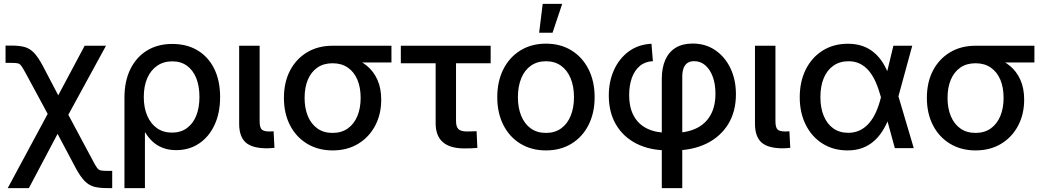

<svg xmlns="http://www.w3.org/2000/svg" viewBox="-20 -756 5322 980"><path d="M19.5 204.1 252 -228H297.9L452.1 60.5Q466.3 87.9 474.6 99.6Q482.9 111.3 493.9 113.8Q504.9 116.2 526.9 116.2H552.7V204.1H526.9Q487.8 204.1 461.2 197.3Q434.6 190.4 412.8 168.7Q391.1 147 366.7 102.1L273.9 -72.8L127.4 204.1ZM252 -121.6 113.3 -378.4Q98.1 -406.7 89.8 -418.5Q81.5 -430.2 71.3 -432.6Q61 -435.1 38.6 -435.1H8.3V-523.4H38.6Q77.6 -523.4 104.5 -516.4Q131.3 -509.3 152.8 -487.3Q174.3 -465.3 198.2 -420.4L277.3 -269.5L412.1 -522.5H521L302.2 -121.6Z M615.2 204.1V-256.3Q615.2 -342.3 645.8 -403.8Q676.3 -465.3 731 -498.5Q785.6 -531.7 859.4 -531.7Q933.6 -531.7 988.3 -499Q1043 -466.3 1073.2 -405.5Q1103.5 -344.7 1103.5 -260.7Q1103.5 -179.7 1075.2 -118.7Q1046.9 -57.6 996.3 -23.7Q945.8 10.3 879.4 10.3Q841.3 10.3 811.3 -1.2Q781.2 -12.7 759.3 -33Q737.3 -53.2 721.7 -79.6H719.7V204.1ZM857.9 -79.1Q901.9 -79.1 933.3 -101.6Q964.8 -124 981.4 -165Q998 -206.1 998 -261.2Q998 -316.4 981.7 -357.2Q965.3 -397.9 934.3 -420.4Q903.3 -442.9 859.4 -442.9Q814.9 -442.9 782.2 -420.4Q749.5 -397.9 731.7 -357.2Q713.9 -316.4 713.9 -261.2Q713.9 -206.5 731.4 -165.5Q749 -124.5 781.2 -101.8Q813.5 -79.1 857.9 -79.1Z M1342.8 1Q1267.6 1 1234.1 -28.8Q1200.7 -58.6 1200.7 -125V-522.5H1305.2V-137.7Q1305.2 -106.9 1315.2 -95.9Q1325.2 -85 1353.5 -85Q1359.4 -85 1365.7 -85.2Q1372.1 -85.4 1376.5 -85.9L1380.9 -1.5Q1372.6 -0.5 1362.5 0.2Q1352.5 1 1342.8 1Z M1677.7 11.7Q1603.5 11.7 1547.4 -22.5Q1491.2 -56.6 1460.2 -116.9Q1429.2 -177.2 1429.2 -256.3Q1429.2 -335.9 1460.2 -395.5Q1491.2 -455.1 1547.1 -488.8Q1603 -522.5 1677.2 -522.5H1978V-437H1772.5L1677.2 -433.1Q1631.8 -433.1 1600.1 -411.1Q1568.4 -389.2 1551.5 -349.6Q1534.7 -310.1 1534.7 -256.3Q1534.7 -203.6 1551.5 -163.1Q1568.4 -122.6 1600.3 -100.1Q1632.3 -77.6 1677.7 -77.6Q1723.1 -77.6 1755.1 -100.3Q1787.1 -123 1804 -163.3Q1820.8 -203.6 1820.8 -256.3Q1820.8 -310.1 1804 -349.6Q1787.1 -389.2 1755.1 -411.1Q1723.1 -433.1 1677.7 -433.1V-475.1Q1729 -475.1 1774.2 -461.4Q1819.3 -447.8 1853.3 -419.7Q1887.2 -391.6 1906.5 -348.6Q1925.8 -305.7 1925.8 -247.1Q1925.8 -172.9 1894.8 -114.3Q1863.8 -55.7 1808.1 -22Q1752.4 11.7 1677.7 11.7Z M2349.6 1.5Q2276.4 1.5 2240 -30.8Q2203.6 -63 2203.6 -126.5V-433.1H2025.9V-522.5H2484.4V-433.1H2307.6V-139.2Q2307.6 -109.4 2319.8 -97.2Q2332 -85 2363.3 -85Q2375 -85 2387.7 -85.4Q2400.4 -85.9 2412.6 -86.4L2416.5 -1Q2400.4 0.5 2383.5 1Q2366.7 1.5 2349.6 1.5Z M2766.6 11.7Q2692.4 11.7 2636.2 -22.7Q2580.1 -57.1 2549.1 -118.4Q2518.1 -179.7 2518.1 -259.8Q2518.1 -340.8 2549.1 -402.3Q2580.1 -463.9 2636.2 -498.5Q2692.4 -533.2 2766.6 -533.2Q2841.3 -533.2 2897.2 -498.5Q2953.1 -463.9 2984.1 -402.3Q3015.1 -340.8 3015.1 -259.8Q3015.1 -179.7 2984.1 -118.4Q2953.1 -57.1 2897.2 -22.7Q2841.3 11.7 2766.6 11.7ZM2766.6 -77.6Q2812 -77.6 2844 -100.6Q2876 -123.5 2892.8 -164.8Q2909.7 -206.1 2909.7 -259.8Q2909.7 -314.5 2892.8 -355.7Q2876 -397 2844 -420.2Q2812 -443.4 2766.6 -443.4Q2721.7 -443.4 2689.5 -420.4Q2657.2 -397.5 2640.4 -356.2Q2623.5 -314.9 2623.5 -259.8Q2623.5 -205.6 2640.4 -164.6Q2657.2 -123.5 2689.2 -100.6Q2721.2 -77.6 2766.6 -77.6ZM2731.9 -588.9 2750 -736.3H2849.6L2800.3 -588.9Z M3357.9 204.1V-352.5Q3357.9 -409.7 3375.7 -450.2Q3393.6 -490.7 3428.5 -512.2Q3463.4 -533.7 3515.6 -533.7Q3581.1 -533.7 3630.6 -500Q3680.2 -466.3 3708.3 -407.7Q3736.3 -349.1 3736.3 -274.9Q3736.3 -186.5 3696.8 -122.3Q3657.2 -58.1 3586.2 -23.2Q3515.1 11.7 3419.9 11.7H3390.1Q3296.9 11.7 3229 -22.7Q3161.1 -57.1 3124.3 -119.9Q3087.4 -182.6 3087.4 -268.1Q3087.4 -339.8 3113.8 -398.4Q3140.1 -457 3189 -493.2Q3237.8 -529.3 3305.2 -532.7L3312.5 -443.8Q3272.5 -441.9 3245.6 -419.2Q3218.8 -396.5 3205.1 -358.4Q3191.4 -320.3 3191.4 -271.5Q3191.4 -207 3215.1 -164.1Q3238.8 -121.1 3283.2 -99.6Q3327.6 -78.1 3390.1 -78.1H3419.9Q3485.8 -78.1 3533.2 -100.6Q3580.6 -123 3606.2 -167.7Q3631.8 -212.4 3631.8 -277.8Q3631.8 -326.7 3618.2 -364Q3604.5 -401.4 3580.1 -422.6Q3555.7 -443.8 3522.9 -443.8Q3502 -443.8 3488.3 -434.1Q3474.6 -424.3 3468.5 -406.5Q3462.4 -388.7 3462.4 -363.8V204.1Z M3975.6 1Q3900.4 1 3866.9 -28.8Q3833.5 -58.6 3833.5 -125V-522.5H3938V-137.7Q3938 -106.9 3948 -95.9Q3958 -85 3986.3 -85Q3992.2 -85 3998.5 -85.2Q4004.9 -85.4 4009.3 -85.9L4013.7 -1.5Q4005.4 -0.5 3995.4 0.2Q3985.4 1 3975.6 1Z M4306.2 11.7Q4233.4 11.7 4178.2 -23.2Q4123 -58.1 4092.5 -119.4Q4062 -180.7 4062 -259.8Q4062 -339.8 4092.8 -401.4Q4123.5 -462.9 4179 -497.8Q4234.4 -532.7 4308.1 -532.7Q4350.6 -532.7 4384.3 -520.5Q4418 -508.3 4443.6 -485.8Q4469.2 -463.4 4488.3 -432.4Q4507.3 -401.4 4519.5 -363.8H4550.3L4564.9 -267.1L4644 0H4547.4L4475.6 -262.7Q4464.4 -304.2 4449.5 -337.6Q4434.6 -371.1 4414.8 -394.5Q4395 -418 4369.4 -430.7Q4343.8 -443.4 4311 -443.4Q4266.6 -443.4 4234.1 -420.9Q4201.7 -398.4 4184.6 -357.4Q4167.5 -316.4 4167.5 -260.3Q4167.5 -205.1 4184.6 -164.1Q4201.7 -123 4233.4 -100.6Q4265.1 -78.1 4309.6 -78.1Q4342.8 -78.1 4369.6 -91.3Q4396.5 -104.5 4417 -128.7Q4437.5 -152.8 4452.1 -186Q4466.8 -219.2 4476.6 -259.8L4540 -522.5H4636.2L4564.5 -259.8L4549.8 -160.2H4520Q4505.9 -122.6 4486.8 -91.3Q4467.8 -60.1 4441.9 -36.9Q4416 -13.7 4382.6 -1Q4349.1 11.7 4306.2 11.7Z M4959.5 11.7Q4885.3 11.7 4829.1 -22.5Q4772.9 -56.6 4741.9 -116.9Q4710.9 -177.2 4710.9 -256.3Q4710.9 -335.9 4741.9 -395.5Q4772.9 -455.1 4828.9 -488.8Q4884.8 -522.5 4959 -522.5H5259.8V-437H5054.2L4959 -433.1Q4913.6 -433.1 4881.8 -411.1Q4850.1 -389.2 4833.3 -349.6Q4816.4 -310.1 4816.4 -256.3Q4816.4 -203.6 4833.3 -163.1Q4850.1 -122.6 4882.1 -100.1Q4914.1 -77.6 4959.5 -77.6Q5004.9 -77.6 5036.9 -100.3Q5068.8 -123 5085.7 -163.3Q5102.5 -203.6 5102.5 -256.3Q5102.5 -310.1 5085.7 -349.6Q5068.8 -389.2 5036.9 -411.1Q5004.9 -433.1 4959.5 -433.1V-475.1Q5010.7 -475.1 5055.9 -461.4Q5101.1 -447.8 5135 -419.7Q5168.9 -391.6 5188.2 -348.6Q5207.5 -305.7 5207.5 -247.1Q5207.5 -172.9 5176.5 -114.3Q5145.5 -55.7 5089.8 -22Q5034.2 11.7 4959.5 11.7Z"/></svg>

Font: Inter 28pt Medium
Style: Regular
Weight: 500
Designer: Rasmus Andersson
Foundry: rsms
Version: Version 4.001;git-66647c0bb